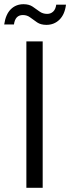

<svg xmlns="http://www.w3.org/2000/svg" viewBox="-37 -898 335 918"><path d="M89.1 0V-700H167.1V0ZM-16.9 -781.1Q-9.9 -829.2 14.5 -853.6Q39 -877.9 75.4 -877.9Q101.9 -877.9 119.2 -866.2Q136.4 -854.4 152 -843Q167.6 -831.6 188.6 -831.6Q205.4 -831.6 217.1 -842.5Q228.9 -853.4 231.9 -875.7H278.5Q272.8 -829 247.3 -804Q221.9 -779.1 184.9 -779.1Q158.2 -779.1 140.7 -790.8Q123.2 -802.6 107.9 -814.3Q92.7 -826.1 72.4 -826.1Q35.7 -826.1 29.7 -781.1Z"/></svg>

Font: Envelope Sans Variable
Style: Regular
Weight: 500
Designer: Andreas Rasmussen / Norman Anderson
Foundry: mail.de GmbH
Version: Version 1.150